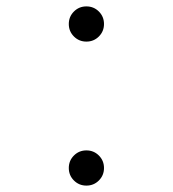

<svg xmlns="http://www.w3.org/2000/svg" viewBox="-20 -570 540 600"><path d="M250 -440Q227 -440 211 -456Q195 -472 195 -495Q195 -518 211 -534Q227 -550 250 -550Q273 -550 289 -534Q305 -518 305 -495Q305 -472 289 -456Q273 -440 250 -440ZM250 10Q227 10 211 -6Q195 -22 195 -45Q195 -68 211 -84Q227 -100 250 -100Q273 -100 289 -84Q305 -68 305 -45Q305 -22 289 -6Q273 10 250 10Z"/></svg>

Font: Xanh Mono
Style: Regular
Weight: 400
Monospace: yes
Designer: Lam Bao, Duy Dao
Foundry: Yellow Type Foundry
Version: Version 3.101; ttfautohint (v1.8.3)